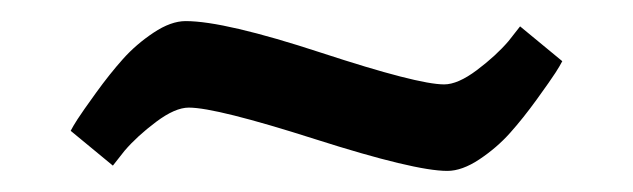

<svg xmlns="http://www.w3.org/2000/svg" viewBox="-20 -337 600 182"><path d="M473 -312 513 -279Q511 -275 506.5 -268Q502 -261 489 -243Q476 -225 463.5 -211Q451 -197 434.5 -186Q418 -175 404 -175Q373 -175 279 -205Q185 -235 159 -235Q146 -235 128 -221.5Q110 -208 98 -194L87 -180L47 -213Q49 -217 53.5 -224Q58 -231 71 -249Q84 -267 96.5 -281Q109 -295 125.5 -306Q142 -317 156 -317Q193 -317 284.5 -287Q376 -257 401 -257Q414 -257 432 -270.5Q450 -284 462 -298Z"/></svg>

Font: Andada
Style: Regular
Weight: 400
Designer: Carolina Giovagnoli
Foundry: Carolina Giovagnoli
Version: Version 1.003